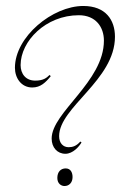

<svg xmlns="http://www.w3.org/2000/svg" viewBox="-20 -629 435 643"><path d="M146 -378C136 -368 125 -359 98 -359C66 -359 49 -382 49 -411C49 -491 133 -578 244 -578C301 -578 328 -538 328 -493C328 -355 153 -253 153 -165C153 -135 172 -114 199 -114C224 -114 245 -138 253 -152L249 -155C236 -140 223 -136 210 -136C191 -136 178 -150 178 -173C178 -270 365 -361 365 -506C365 -562 334 -609 259 -609C156 -609 30 -506 30 -402C30 -368 51 -336 88 -336C116 -336 133 -353 150 -374ZM200 -65C184 -65 172 -54 172 -33C172 -14 185 -6 196 -6C211 -6 223 -17 223 -36C223 -52 216 -65 200 -65Z"/></svg>

Font: Stalemate
Style: Regular
Weight: 400
Designer: Astigmatic (AOETI)
Foundry: Astigmatic (AOETI)
Version: Version 001.000